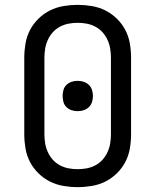

<svg xmlns="http://www.w3.org/2000/svg" viewBox="-20 -763 640 791"><path d="M300 8Q271 8 241.5 3Q212 -2 186 -15Q160 -28 138.5 -49Q117 -70 103.5 -96Q90 -122 85 -151.5Q80 -181 80 -210V-525Q80 -554 85 -583.5Q90 -613 103.5 -639Q117 -665 138.5 -686Q160 -707 186 -720Q212 -733 241.5 -738Q271 -743 300 -743Q329 -743 358.5 -738Q388 -733 414 -720Q440 -707 461.5 -686Q483 -665 496.5 -639Q510 -613 515 -583.5Q520 -554 520 -525V-210Q520 -181 515 -151.5Q510 -122 496.5 -96Q483 -70 461.5 -49Q440 -28 414 -15Q388 -2 358.5 3Q329 8 300 8ZM300 -66Q319 -66 337.5 -69.5Q356 -73 373 -82Q390 -91 402.5 -105Q415 -119 423 -136.5Q431 -154 434 -172.5Q437 -191 437 -210V-525Q437 -544 434 -562.5Q431 -581 423 -598.5Q415 -616 402.5 -630Q390 -644 373 -653Q356 -662 337.5 -665.5Q319 -669 300 -669Q281 -669 262.5 -665.5Q244 -662 227 -653Q210 -644 197.5 -630Q185 -616 177 -598.5Q169 -581 166 -562.5Q163 -544 163 -525V-210Q163 -191 166 -172.5Q169 -154 177 -136.5Q185 -119 197.5 -105Q210 -91 227 -82Q244 -73 262.5 -69.5Q281 -66 300 -66ZM300 -305Q287 -305 275 -309Q263 -313 254 -321.5Q245 -330 241.5 -342.5Q238 -355 238 -368Q238 -380 241.5 -392.5Q245 -405 254 -413.5Q263 -422 275 -426Q287 -430 300 -430Q313 -430 325 -426Q337 -422 346 -413.5Q355 -405 359 -392.5Q363 -380 363 -368Q363 -355 359 -342.5Q355 -330 346 -321.5Q337 -313 325 -309Q313 -305 300 -305Z"/></svg>

Font: R Plex Mono
Style: Regular
Weight: 400
Monospace: yes
Designer: Belleve Invis
Foundry: Belleve Invis
Version: Version 31.8.0